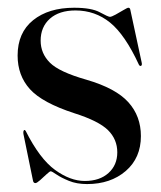

<svg xmlns="http://www.w3.org/2000/svg" viewBox="-20 -466 416 496"><path d="M199 1.5Q237.5 1.5 260.2 -19Q283 -39.5 283 -72.5Q283 -106 259 -129.8Q235 -153.5 172 -173.5Q89 -200.5 57.2 -235.8Q25.5 -271 25.5 -322.5Q25.5 -381.5 65.5 -413.8Q105.5 -446 171.5 -446Q216.5 -446 238 -434.2Q259.5 -422.5 264 -422.5Q268 -422.5 278.5 -428.2Q289 -434 299 -440Q309 -446 311.5 -446Q315.5 -446 316.5 -441.5L346 -304.5Q347.5 -297.5 344.5 -296Q341.5 -294.5 339 -298.5Q303 -376.5 264.2 -407.8Q225.5 -439 175 -439Q133 -439 109 -417.8Q85 -396.5 85 -361Q85 -328 109 -304Q133 -280 203.5 -260Q279 -238 311.5 -202Q344 -166 344 -114.5Q344 -58 304.8 -24.2Q265.5 9.5 205 9.5Q178 9.5 158 1.2Q138 -7 126 -15.2Q114 -23.5 111 -23.5Q108.5 -23.5 100.2 -15.8Q92 -8 83.5 -0.5Q75 7 71.5 7Q66 7 65 -0.5L40.5 -120Q39.5 -128 42.5 -130Q44.5 -131 46.5 -127.5Q82.5 -56 122 -27.2Q161.5 1.5 199 1.5Z"/></svg>

Font: Fraunces 144pt S000
Style: Regular
Weight: 400
Version: Version 1.000; ttfautohint (v1.8.3)